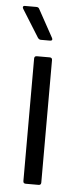

<svg xmlns="http://www.w3.org/2000/svg" viewBox="-52 -730 316 759"><g transform="rotate(5 106.0 -350.0)"><path d="M80 0Q70 0 70 -10V-496Q70 -506 80 -506H131Q141 -506 141 -496V-10Q141 0 131 0ZM133 -584Q135 -580 135 -578Q135 -572 126 -572H90Q83 -572 78 -579L10 -688Q8 -692 8 -694Q8 -700 16 -700H61Q70 -700 73 -693Z"/></g></svg>

Font: LinhAnh
Style: Regular
Weight: 400
Designer: Jeremy Tribby
Foundry: Tribby Type
Version: Version 1.408